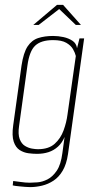

<svg xmlns="http://www.w3.org/2000/svg" viewBox="-20 -649 384 785"><path d="M103 116Q94 116 82.5 115Q71 114 60.5 113Q50 112 42.5 111Q35 110 32 109L34 91Q45 92 64.5 95Q84 98 102 98Q114 98 133.5 96.5Q153 95 174 84.5Q195 74 212 49Q229 24 235 -23L244 -89Q234 -65 217 -49.5Q200 -34 178.5 -27Q157 -20 131 -20Q115 -20 96 -22.5Q77 -25 60.5 -35.5Q44 -46 36 -70Q28 -94 34 -137L68 -381Q76 -434 93 -459.5Q110 -485 136.5 -493.5Q163 -502 197 -502Q218 -502 239 -497.5Q260 -493 276 -482.5Q292 -472 295 -452L305 -492H324L258 -19Q252 22 236.5 48.5Q221 75 199 89.5Q177 104 152 110Q127 116 103 116ZM135 -39Q179 -39 203.5 -61Q228 -83 240 -116Q252 -149 256 -181L290 -420Q287 -433 278.5 -448Q270 -463 251 -474Q232 -485 197 -485Q148 -485 124 -462.5Q100 -440 92 -380L58 -134Q53 -100 60.5 -80.5Q68 -61 82 -52.5Q96 -44 110.5 -41.5Q125 -39 135 -39ZM116 -547 213 -629H238L311 -547H290L222 -612L138 -547Z"/></svg>

Font: Alumni Sans Thin Thin
Style: Italic
Weight: 250
Italic angle: -8°
Version: Version 1.016